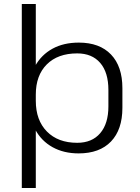

<svg xmlns="http://www.w3.org/2000/svg" viewBox="-20 -760 700 960"><path d="M373 7Q299 7 243 -24Q187 -55 156 -112.5Q125 -170 125 -248V-297Q125 -375 156 -430.5Q187 -486 242.5 -516.5Q298 -547 374 -547Q478 -547 535 -487.5Q592 -428 592 -319V-221Q592 -112 535 -52.5Q478 7 373 7ZM89 -740H159V-364V180H89ZM366 -46Q440 -46 481 -94Q522 -142 522 -228V-310Q522 -398 481 -445.5Q440 -493 366 -493Q269 -493 214 -438Q159 -383 159 -287V-256Q159 -159 214.5 -102.5Q270 -46 366 -46Z"/></svg>

Font: Pathway Extreme 28pt Light
Style: Regular
Weight: 300
Designer: Eduardo Rodriguez Tunni
Foundry: Eduardo Rodriguez Tunni
Version: Version 1.001;gftools[0.9.26]